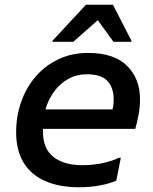

<svg xmlns="http://www.w3.org/2000/svg" viewBox="-20 -780 645 809"><path d="M313 9Q229 9 169.5 -17.5Q110 -44 79 -95.5Q48 -147 48 -223Q48 -290 69 -350Q90 -410 129.5 -456.5Q169 -503 225.5 -530Q282 -557 351 -557Q461 -557 515.5 -502.5Q570 -448 570 -362Q570 -329 564 -297Q558 -265 550 -237H123V-319H454Q457 -330 458 -341.5Q459 -353 459 -361Q459 -410 433 -438.5Q407 -467 347 -467Q303 -467 268.5 -448Q234 -429 210 -397Q186 -365 173.5 -325.5Q161 -286 161 -244V-225Q161 -153 205.5 -118.5Q250 -84 326 -84Q375 -84 416 -93.5Q457 -103 480 -115H489L470 -19Q444 -7 402.5 1Q361 9 313 9ZM201 -604V-608L342 -760H456L534 -608V-604H458L392 -695L289 -604Z"/></svg>

Font: Kufam Medium
Style: Italic
Weight: 500
Italic angle: -11°
Designer: Artur Schmal
Foundry: Original Type
Version: Version 1.301; ttfautohint (v1.8.3)